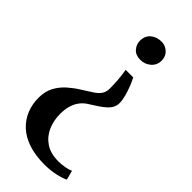

<svg xmlns="http://www.w3.org/2000/svg" viewBox="-280 -807 1022 1022"><g transform="rotate(45 230.5 -296.0)"><path d="M301 -506.5Q310.5 -488.5 320.8 -462.8Q331 -437 338.5 -409.8Q346 -382.5 346.5 -359.5Q346.5 -340.5 338.8 -325Q331 -309.5 316 -295.8Q301 -282 278.8 -267.2Q256.5 -252.5 227.5 -234Q209 -222 194.2 -202.8Q179.5 -183.5 171.2 -156.5Q163 -129.5 163 -94Q163 -44.5 181.5 -2.2Q200 40 238 65.8Q276 91.5 335.5 91.5Q361 91.5 384.8 86.8Q408.5 82 422 75.5L436 128Q425 134 404.2 140.5Q383.5 147 355.5 151.5Q327.5 156 295 156Q224.5 156 172.8 138.2Q121 120.5 87.5 88.8Q54 57 37.5 15.5Q21 -26 21 -73Q21 -122.5 40.5 -157.8Q60 -193 89.5 -218.8Q119 -244.5 150.8 -264Q182.5 -283.5 208.5 -300.8Q234.5 -318 245 -336.5Q249.5 -343.5 252.2 -354.2Q255 -365 255 -376Q255 -406 252.5 -439.5Q250 -473 244 -506.5ZM274 -748Q302 -748 323.5 -728.2Q345 -708.5 345 -677Q345 -642.5 320.2 -620.8Q295.5 -599 261 -599Q225.5 -599 206.8 -620.8Q188 -642.5 188 -669.5Q188 -706.5 212.5 -727.2Q237 -748 274 -748Z"/></g></svg>

Font: Merriweather 96pt
Style: Bold
Weight: 700
Version: Version 2.100